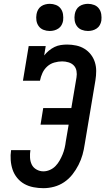

<svg xmlns="http://www.w3.org/2000/svg" viewBox="-20 -976 551 1004"><path d="M207 8Q181 8 155 3Q129 -2 107.5 -14Q86 -26 70 -45.5Q54 -65 46 -88.5Q38 -112 36 -138.5Q34 -165 38 -191H139Q136 -172 137 -152Q138 -132 146 -115.5Q154 -99 171 -89.5Q188 -80 207 -80Q224 -80 241 -87.5Q258 -95 270.5 -108Q283 -121 292 -137Q301 -153 307.5 -169Q314 -185 318 -202Q322 -219 324 -236L339 -324H192L206 -411H353L380 -571Q383 -588 380 -605Q377 -622 366 -633.5Q355 -645 338.5 -650Q322 -655 305 -655Q285 -655 264 -649Q243 -643 227 -628.5Q211 -614 202 -594.5Q193 -575 189 -554H100L130 -735H219L211 -686Q222 -700 236 -711.5Q250 -723 265.5 -730.5Q281 -738 298 -740.5Q315 -743 331 -743Q355 -743 378.5 -738Q402 -733 421.5 -721Q441 -709 455 -691Q469 -673 476 -651Q483 -629 483 -605Q483 -581 479 -556L423 -222Q419 -194 411.5 -167Q404 -140 390.5 -113.5Q377 -87 358.5 -63.5Q340 -40 315.5 -23.5Q291 -7 263 0.5Q235 8 207 8ZM440 -814Q423 -814 407.5 -820Q392 -826 382.5 -839Q373 -852 370.5 -868.5Q368 -885 371 -902Q373 -914 379 -925Q385 -936 395 -943Q405 -950 417 -953Q429 -956 440 -956Q457 -956 472.5 -950Q488 -944 497.5 -931Q507 -918 509.5 -901.5Q512 -885 510 -868Q508 -856 502 -845Q496 -834 485.5 -827Q475 -820 463.5 -817Q452 -814 440 -814ZM240 -814Q223 -814 207.5 -820Q192 -826 182.5 -839Q173 -852 170.5 -868.5Q168 -885 171 -902Q173 -914 179 -925Q185 -936 195 -943Q205 -950 217 -953Q229 -956 240 -956Q257 -956 272.5 -950Q288 -944 297.5 -931Q307 -918 309.5 -901.5Q312 -885 310 -868Q308 -856 302 -845Q296 -834 285.5 -827Q275 -820 263.5 -817Q252 -814 240 -814Z"/></svg>

Font: Iosevka Curly Slab SmBdObl
Style: Regular
Weight: 600
Italic angle: -9°
Monospace: yes
Designer: Belleve Invis
Foundry: Belleve Invis
Version: Version 11.0.0; ttfautohint (v1.8.3)